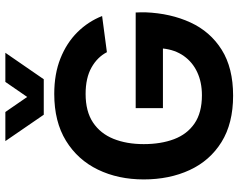

<svg xmlns="http://www.w3.org/2000/svg" viewBox="-110 -798 924 745"><g transform="rotate(-90 352.5 -426.0)"><path d="M676 -362Q677 -342 676.7 -323.7Q672.7 -226.3 637.3 -149.5Q602 -72.7 531.5 -28.3Q461 16 353.3 16Q245.7 16 173.3 -29Q101 -74 64.7 -152.5Q28.3 -231 28.3 -331Q28.3 -430 66.3 -508.5Q104.3 -587 178.3 -632.5Q252.3 -678 360 -678Q437.7 -678 497.8 -654Q558 -630 599.5 -588.2Q641 -546.3 662.3 -492.3L522 -473.7Q503 -510.7 462.5 -533.5Q422 -556.3 360 -556.3Q292.3 -556.3 249.3 -527.7Q206.3 -499 185.8 -448.2Q165.3 -397.3 165.3 -331Q165.3 -264 184.5 -213.2Q203.7 -162.3 245.5 -133.7Q287.3 -105 355 -105Q405.3 -105 444.3 -123.2Q483.3 -141.3 507.3 -175.3Q531.3 -209.3 536.3 -256.3H305V-362ZM417 -718.7H279.3L177 -867.7H290L348.3 -783L406.7 -867.7H519.7Z"/></g></svg>

Font: Nata Sans
Style: Regular
Weight: 400
Designer: Daniel Uzquiano Cruz
Version: Version 1.001